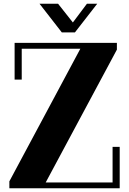

<svg xmlns="http://www.w3.org/2000/svg" viewBox="-20 -944 689 1025"><path d="M310 -771 191 -924H290L369 -824L444 -924H499L380 -771ZM604 -679 224 30H581V-160H619V61H30V24L409 -684H96V-519H58V-715H604Z"/></svg>

Font: Cafe24 ClassicType
Style: Regular
Weight: 400
Designer: Cafe24 thkim, hmlim, mnelim & 4IR
Foundry: Cafe24
Version: Version 1.000